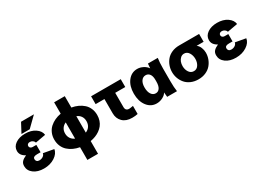

<svg xmlns="http://www.w3.org/2000/svg" viewBox="-16 -1555 3573 2607"><g transform="rotate(-30 1770.5 -251.5)"><path d="M318.8 -208H264.2Q231.9 -208 215.6 -198.5Q199.2 -189 199.2 -166Q199.2 -146 212.4 -133.1Q225.6 -120.1 251 -120.1Q283.7 -120.1 309.1 -137.2Q334.5 -154.3 338.9 -181.2L502 -151.9Q493.2 -86.4 421.4 -39.3Q349.6 7.8 251 7.8Q153.8 7.8 92.3 -38.1Q30.8 -84 30.8 -155.8Q30.8 -197.8 54.7 -223.6Q78.6 -249.5 127 -271Q48.8 -311 48.8 -381.8Q48.8 -448.7 108.9 -490.5Q168.9 -532.2 261.2 -532.2Q355.5 -532.2 419.4 -488.3Q483.4 -444.3 490.2 -381.8L330.1 -353Q323.7 -375 304 -388.4Q284.2 -401.9 261.2 -401.9Q240.2 -401.9 227.5 -391.4Q214.8 -380.9 214.8 -362.8Q214.8 -345.7 228 -334.5Q241.2 -323.2 262.2 -323.2H318.8ZM295.9 -699.2H498L347.2 -551.8H217.8Z M816.9 200.2V1Q764.6 -8.3 720.2 -28.8Q675.8 -49.3 640.6 -81.1Q605.5 -112.8 585.2 -159.4Q564.9 -206.1 564.9 -262.2Q564.9 -318.4 585.2 -364.7Q605.5 -411.1 640.9 -442.9Q676.3 -474.6 720.5 -495.1Q764.6 -515.6 816.9 -524.9V-703.1H983.9V-524.9Q1037.1 -515.6 1081.8 -495.1Q1126.5 -474.6 1162.1 -442.9Q1197.8 -411.1 1217.8 -364.7Q1237.8 -318.4 1237.8 -262.2Q1237.8 -216.8 1224.6 -177.7Q1211.4 -138.7 1188 -109.4Q1164.6 -80.1 1132.3 -57.4Q1100.1 -34.7 1063 -20.5Q1025.9 -6.3 983.9 1V200.2ZM733.9 -262.2Q733.9 -216.8 755.9 -183.6Q777.8 -150.4 816.9 -133.8V-388.2Q777.8 -371.6 755.9 -338.9Q733.9 -306.2 733.9 -262.2ZM1069.8 -262.2Q1069.8 -307.1 1047.4 -340.3Q1024.9 -373.5 983.9 -389.2V-131.8Q1024.9 -148.4 1047.4 -182.1Q1069.8 -215.8 1069.8 -262.2Z M1430.7 -175.8V-399.9H1292.5V-522.9H1757.3V-399.9H1599.6V-176.8Q1599.6 -117.2 1656.7 -117.2Q1673.3 -117.2 1719.7 -126V1Q1680.2 9.8 1632.3 9.8Q1536.1 9.8 1483.4 -42.7Q1430.7 -95.2 1430.7 -175.8Z M1812.5 -263.2Q1812.5 -381.8 1870.1 -457Q1927.7 -532.2 2019 -532.2Q2064.9 -532.2 2109.6 -509Q2154.3 -485.8 2177.2 -450.2Q2183.1 -509.8 2183.1 -522H2337.4Q2327.1 -454.1 2327.1 -359.9V-162.1Q2327.1 -62.5 2337.4 0H2183.1Q2183.1 -5.4 2182.1 -15.9Q2181.2 -26.4 2179.2 -43.7Q2177.2 -61 2176.3 -73.2Q2159.7 -39.6 2114 -15.9Q2068.4 7.8 2019 7.8Q1927.7 7.8 1870.1 -67.9Q1812.5 -143.6 1812.5 -263.2ZM2160.2 -251V-280.8Q2160.2 -339.4 2137.2 -370.1Q2114.3 -400.9 2075.2 -400.9Q2032.2 -400.9 2006.3 -363.5Q1980.5 -326.2 1980.5 -263.2Q1980.5 -196.3 2006.3 -157.2Q2032.2 -118.2 2075.2 -118.2Q2114.3 -118.2 2137.2 -152.3Q2160.2 -186.5 2160.2 -251Z M2673.8 7.8Q2609.4 7.8 2557.6 -14.9Q2505.9 -37.6 2473.9 -75.4Q2441.9 -113.3 2425 -159.7Q2408.2 -206.1 2408.2 -256.8Q2408.2 -307.6 2425 -354.5Q2441.9 -401.4 2473.9 -439.5Q2505.9 -477.5 2557.6 -500.2Q2609.4 -522.9 2673.8 -522.9H2985.8V-399.9H2876Q2907.2 -377.4 2923.1 -337.6Q2939 -297.9 2939 -257.8Q2939 -207 2921.6 -160.2Q2904.3 -113.3 2872.1 -75.4Q2839.8 -37.6 2788.3 -14.9Q2736.8 7.8 2673.8 7.8ZM2572.8 -255.9Q2572.8 -201.2 2600.1 -160.6Q2627.4 -120.1 2673.8 -120.1Q2719.7 -120.1 2746.3 -160.6Q2772.9 -201.2 2772.9 -255.9Q2772.9 -311 2746.3 -352.5Q2719.7 -394 2673.8 -394Q2642.6 -394 2619.1 -373.3Q2595.7 -352.5 2584.2 -321.8Q2572.8 -291 2572.8 -255.9Z M3328.6 -208H3273.9Q3241.7 -208 3225.3 -198.5Q3209 -189 3209 -166Q3209 -146 3222.2 -133.1Q3235.4 -120.1 3260.7 -120.1Q3293.5 -120.1 3318.8 -137.2Q3344.2 -154.3 3348.6 -181.2L3511.7 -151.9Q3502.9 -86.4 3431.2 -39.3Q3359.4 7.8 3260.7 7.8Q3163.6 7.8 3102.1 -38.1Q3040.5 -84 3040.5 -155.8Q3040.5 -197.8 3064.5 -223.6Q3088.4 -249.5 3136.7 -271Q3058.6 -311 3058.6 -381.8Q3058.6 -448.7 3118.7 -490.5Q3178.7 -532.2 3271 -532.2Q3365.2 -532.2 3429.2 -488.3Q3493.2 -444.3 3500 -381.8L3339.8 -353Q3333.5 -375 3313.7 -388.4Q3293.9 -401.9 3271 -401.9Q3250 -401.9 3237.3 -391.4Q3224.6 -380.9 3224.6 -362.8Q3224.6 -345.7 3237.8 -334.5Q3251 -323.2 3272 -323.2H3328.6Z"/></g></svg>

Font: LT Superior Black
Style: Regular
Weight: 900
Designer: Daniel Lyons
Foundry: LyonsType
Version: Version 2.005